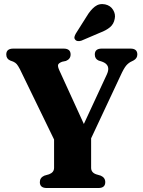

<svg xmlns="http://www.w3.org/2000/svg" viewBox="-20 -944 718 964"><path d="M508.5 -29.5Q508.5 0 474 0H215Q180 0 180 -29.5Q180 -52 202.5 -62L226.5 -69Q251.5 -78.5 251.5 -101.5V-243.5L80 -596.5Q70.5 -614.5 64 -622Q57.5 -629.5 46.5 -634.5L31.5 -640Q11.5 -648.5 11.5 -670.5Q11.5 -700 47 -700H299Q334.5 -700 334.5 -670.5Q334.5 -647.5 311 -638L292 -634Q273.5 -627 271.5 -618Q269.5 -609 278.5 -589.5L401 -321.5L517 -571.5Q538 -618 492.5 -634.5L475 -640Q456 -648.5 456 -670.5Q456 -700 491 -700H635Q669.5 -700 669.5 -670.5Q669.5 -651 650.5 -640.5L642.5 -636.5Q626.5 -629.5 614.2 -615.5Q602 -601.5 585 -564L437.5 -249.5V-101.5Q437.5 -78 462.5 -69L486 -62Q508.5 -52 508.5 -29.5ZM415 -861.5Q434 -893.5 456.2 -910.8Q478.5 -928 508 -922Q535 -916 548 -894.2Q561 -872.5 556 -850Q551.5 -823.5 532.5 -807.5Q513.5 -791.5 481.5 -779.5L389 -740Q380.5 -737 371.5 -737.8Q362.5 -738.5 357.5 -745Q352 -751.5 354 -759.5Q356 -767.5 361 -776Z"/></svg>

Font: Fraunces 72pt Soft
Style: Bold
Weight: 700
Version: Version 1.000;[b76b70a41]